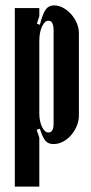

<svg xmlns="http://www.w3.org/2000/svg" viewBox="-20 -525 339 713"><path d="M117 -437 128 -433Q139 -475 150 -490Q161 -505 181 -505Q198 -505 214.5 -496Q231 -487 244 -472.5Q257 -458 265 -439.5Q273 -421 273 -402V-97Q273 -76 265 -57Q257 -38 244 -23Q231 -8 214 1Q197 10 178 10Q159 10 148.5 -2.5Q138 -15 128 -47L116 -43L126 -14V168H35V-495H126V-465ZM126 -104Q126 -75 136 -54Q146 -33 160 -33Q179 -33 179 -66V-412Q179 -448 160 -448Q146 -448 136 -426.5Q126 -405 126 -373Z"/></svg>

Font: Moniqa ExtBd Cond Paragraph
Style: Regular
Weight: 800
Width: 3
Designer: Rajesh Rajput
Foundry: Rajesh Rajput
Version: Version 1.000